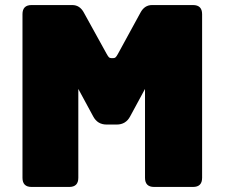

<svg xmlns="http://www.w3.org/2000/svg" viewBox="-20 -740 889 760"><path d="M254 0H105Q69 0 69 -36V-684Q69 -720 105 -720H266Q296 -720 312 -690L402 -527Q407 -518 410.5 -514Q414 -510 420 -510H429Q435 -510 438.5 -514Q442 -518 447 -527L536 -690Q552 -720 582 -720H744Q780 -720 780 -684V-36Q780 0 744 0H590Q554 0 554 -36V-388L495 -279Q478 -247 442 -247H402Q366 -247 349 -279L290 -388V-36Q290 0 254 0Z"/></svg>

Font: Bungee Tint
Style: Regular
Weight: 400
Designer: David Jonathan Ross
Foundry: David Jonathan Ross
Version: Version 2.001